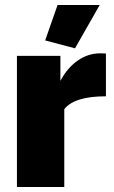

<svg xmlns="http://www.w3.org/2000/svg" viewBox="-20 -750 456 770"><path d="M280.8 -556.2 161.1 -587.9 210.9 -730H379.9ZM404.8 -363.8Q277.8 -363.8 237.8 -312V0H47.9V-525.9H222.2V-425.8Q250 -478 291.7 -507.1Q333.5 -536.1 380.9 -536.1Q399.9 -536.1 404.8 -535.2Z"/></svg>

Font: Rawline Black
Style: Regular
Weight: 900
Designer: Matt McInerney, Pablo Impallari, Rodrigo Fuenzalida
Foundry: Matt McInerney, Pablo Impallari, Rodrigo Fuenzalida
Version: Version 4.020;PS 004.020;hotconv 1.0.88;makeotf.lib2.5.64775